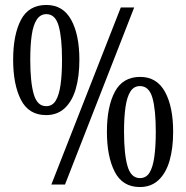

<svg xmlns="http://www.w3.org/2000/svg" viewBox="-20 -744 751 774"><path d="M187 0 467 -714H521L242 0ZM166 -280Q96 -280 64.5 -341.5Q33 -403 33 -503Q33 -604 64.5 -664Q96 -724 167 -724Q234 -724 267 -664Q300 -604 300 -503Q300 -436 285.5 -386Q271 -336 241 -308Q211 -280 166 -280ZM166 -316Q191 -316 204.5 -338Q218 -360 224 -401.5Q230 -443 230 -503Q230 -592 216.5 -639.5Q203 -687 167 -687Q143 -687 128.5 -665.5Q114 -644 108 -603Q102 -562 102 -503Q102 -413 116 -364.5Q130 -316 166 -316ZM544 10Q474 10 442.5 -51.5Q411 -113 411 -213Q411 -314 443 -374Q475 -434 545 -434Q612 -434 645 -374Q678 -314 678 -213Q678 -146 663.5 -96Q649 -46 619 -18Q589 10 544 10ZM544 -26Q569 -26 582.5 -47.5Q596 -69 602 -111Q608 -153 608 -213Q608 -302 594.5 -349.5Q581 -397 544 -397Q520 -397 506 -375.5Q492 -354 486 -313Q480 -272 480 -213Q480 -123 494 -74.5Q508 -26 544 -26Z"/></svg>

Font: Noto Serif Khmer ExtraCondensed
Style: Regular
Weight: 400
Width: 2
Designer: Danh Hong and the Monotype Design Team
Foundry: Monotype Imaging Inc.
Version: Version 2.004